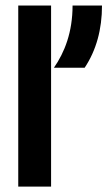

<svg xmlns="http://www.w3.org/2000/svg" viewBox="-20 -687 396 707"><path d="M47.2 0H168.1V-666.7H47.2ZM178.5 -437.5H291.7C334.7 -502.1 355.6 -579.2 355.6 -666.7H247.2C247.2 -568.8 218.1 -494.4 178.5 -437.5Z"/></svg>

Font: Afacad
Style: Bold
Weight: 700
Designer: Kristian Moeller
Foundry: Dicotype
Version: Version 1.000